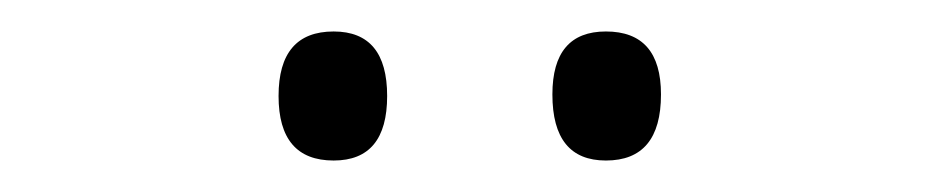

<svg xmlns="http://www.w3.org/2000/svg" viewBox="-20 -801 599 122"><path d="M157 -740Q157 -781 192 -781Q226 -781 226 -740Q226 -699 192 -699Q157 -699 157 -740ZM331 -741Q331 -781 365 -781Q400 -781 400 -741Q400 -699 365 -699Q331 -699 331 -741Z"/></svg>

Font: Noto Sans Malayalam UI SemiCondensed Light
Style: Regular
Weight: 300
Width: 4
Designer: Jelle Bosma - Monotype Design Team
Foundry: Monotype Imaging Inc.
Version: Version 2.104; ttfautohint (v1.8.4.7-5d5b)